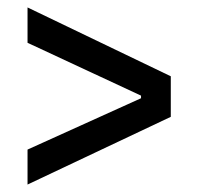

<svg xmlns="http://www.w3.org/2000/svg" viewBox="-20 -588 533 516"><path d="M54 -92V-186L359 -324V-331L54 -473V-568L439 -383V-274Z"/></svg>

Font: Bricolage Grotesque 72pt
Style: Regular
Weight: 400
Version: Version 1.001;gftools[0.9.33.dev8+g029e19f]